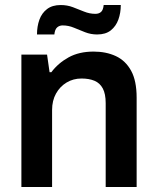

<svg xmlns="http://www.w3.org/2000/svg" viewBox="-20 -743 624 763"><path d="M65 0V-526H167L177 -456H184Q211 -492 252.5 -515Q294 -538 352 -538Q402 -538 440.5 -520Q479 -502 501 -462Q523 -422 523 -355V0H400V-333Q400 -370 388.5 -391.5Q377 -413 355.5 -422Q334 -431 304 -431Q271 -431 244.5 -415Q218 -399 202.5 -371Q187 -343 187 -306V0ZM127 -606Q127 -638 136.5 -664.5Q146 -691 167 -707Q188 -723 221 -723Q247 -723 269.5 -714.5Q292 -706 314 -697Q336 -688 359 -688Q373 -688 381.5 -695.5Q390 -703 392 -723H460Q460 -692 450.5 -665.5Q441 -639 420.5 -622.5Q400 -606 366 -606Q341 -606 318 -615Q295 -624 273.5 -633Q252 -642 229 -642Q216 -642 207 -634Q198 -626 196 -606Z"/></svg>

Font: Archivo Variable SemiBold
Style: Regular
Weight: 600
Designer: Hector Gatti
Foundry: Omnibus-Type
Version: Version 2.001